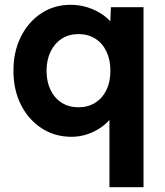

<svg xmlns="http://www.w3.org/2000/svg" viewBox="-20 -560 689 800"><path d="M436 220V-127L465 -122Q463 -97 446.5 -73.5Q430 -50 403.5 -31Q377 -12 345 -1Q313 10 278 10Q208 10 153.5 -25.5Q99 -61 67.5 -123Q36 -185 36 -265Q36 -345 67 -407Q98 -469 152 -504.5Q206 -540 274 -540Q313 -540 347.5 -528.5Q382 -517 409 -498Q436 -479 453 -455Q470 -431 472 -405L437 -400L442 -530H578V220ZM440 -265Q440 -311 423.5 -345.5Q407 -380 377 -399Q347 -418 307 -418Q267 -418 237 -398.5Q207 -379 190.5 -344.5Q174 -310 174 -265Q174 -220 190.5 -185.5Q207 -151 237 -132Q267 -113 307 -113Q347 -113 377 -132Q407 -151 423.5 -185Q440 -219 440 -265Z"/></svg>

Font: Mach SemiBold
Style: Regular
Weight: 600
Version: Version 1.002